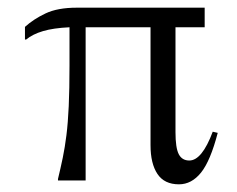

<svg xmlns="http://www.w3.org/2000/svg" viewBox="-20 -470 618 500"><path d="M131 -4Q138 -33 143.5 -59.5Q149 -86 153 -118Q157 -150 159 -193.5Q161 -237 161 -300V-399Q119 -397 92 -389Q65 -381 48 -367H45V-400Q67 -420 98.5 -435Q130 -450 180 -450H513V-399H437V-126Q437 -85 445.5 -68.5Q454 -52 473 -52Q506 -52 534 -127L547 -124Q528 -51 503.5 -20.5Q479 10 446 10Q408 10 390 -17Q372 -44 372 -92V-399H203V0H131Z"/></svg>

Font: Spectral Light
Style: Regular
Weight: 300
Designer: Jean-Baptiste Levee
Foundry: Production Type
Version: Version 2.001